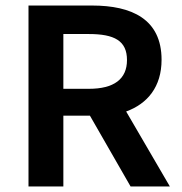

<svg xmlns="http://www.w3.org/2000/svg" viewBox="-20 -674 659 694"><path d="M301 -551C393 -551 439 -527 439 -457C439 -388 392 -353 301 -353H209V-551ZM436 -271C513 -299 564 -360 564 -458C564 -605 456 -654 313 -654H83V0H209V-256H305L452 0H594Z"/></svg>

Font: Falling Sky
Style: Med
Weight: 500
Designer: Paul D. Hunt
Foundry: Adobe Systems Incorporated
Version: Version 1.02